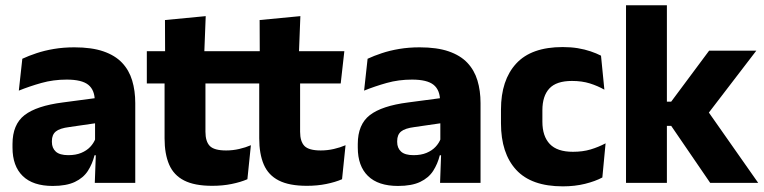

<svg xmlns="http://www.w3.org/2000/svg" viewBox="-20 -680 2840 714"><path d="M332.5 0 337 -123 333.5 -130.5V-284L332.5 -304Q332.5 -345 308.5 -364.5Q284.5 -384 228 -384Q178.5 -384 134 -371.5Q89.5 -359 50 -343L63 -461.5Q86.5 -472.5 115.8 -482.2Q145 -492 180.5 -498Q216 -504 256.5 -504Q321 -504 364.5 -489Q408 -474 434 -446.5Q460 -419 471.5 -380.8Q483 -342.5 483 -296.5V0ZM176 11.5Q102.5 11.5 64.5 -25.5Q26.5 -62.5 26.5 -131V-144.5Q26.5 -217 71.2 -251.8Q116 -286.5 213.5 -299L345.5 -316.5L354.5 -224.5L237.5 -207.5Q202 -203 187.5 -191Q173 -179 173 -155.5V-152Q173 -129.5 187.5 -116.2Q202 -103 234 -103Q262 -103 282.2 -111.5Q302.5 -120 315.5 -133.8Q328.5 -147.5 335 -164.5L356.5 -102.5H331.5Q323.5 -70.5 306.8 -44.5Q290 -18.5 258.5 -3.5Q227 11.5 176 11.5Z M769 11Q703.5 11 664.8 -8.8Q626 -28.5 609 -68Q592 -107.5 592 -165.5V-440H744V-190Q744 -154 760.2 -137.2Q776.5 -120.5 821 -120.5Q845.5 -120.5 869.5 -126Q893.5 -131.5 913 -140L900 -13.5Q874.5 -2.5 841.2 4.2Q808 11 769 11ZM526 -369.5V-489.5H908.5L895 -369.5ZM594 -478.5 593.5 -605.5 745 -620 739.5 -478.5Z M1121 11Q1055.5 11 1016.8 -8.8Q978 -28.5 961 -68Q944 -107.5 944 -165.5V-440H1096V-190Q1096 -154 1112.2 -137.2Q1128.5 -120.5 1173 -120.5Q1197.5 -120.5 1221.5 -126Q1245.5 -131.5 1265 -140L1252 -13.5Q1226.5 -2.5 1193.2 4.2Q1160 11 1121 11ZM878 -369.5V-489.5H1260.5L1247 -369.5ZM946 -478.5 945.5 -605.5 1097 -620 1091.5 -478.5Z M1616.5 0 1621 -123 1617.5 -130.5V-284L1616.5 -304Q1616.5 -345 1592.5 -364.5Q1568.5 -384 1512 -384Q1462.5 -384 1418 -371.5Q1373.5 -359 1334 -343L1347 -461.5Q1370.5 -472.5 1399.8 -482.2Q1429 -492 1464.5 -498Q1500 -504 1540.5 -504Q1605 -504 1648.5 -489Q1692 -474 1718 -446.5Q1744 -419 1755.5 -380.8Q1767 -342.5 1767 -296.5V0ZM1460 11.5Q1386.5 11.5 1348.5 -25.5Q1310.5 -62.5 1310.5 -131V-144.5Q1310.5 -217 1355.2 -251.8Q1400 -286.5 1497.5 -299L1629.5 -316.5L1638.5 -224.5L1521.5 -207.5Q1486 -203 1471.5 -191Q1457 -179 1457 -155.5V-152Q1457 -129.5 1471.5 -116.2Q1486 -103 1518 -103Q1546 -103 1566.2 -111.5Q1586.5 -120 1599.5 -133.8Q1612.5 -147.5 1619 -164.5L1640.5 -102.5H1615.5Q1607.5 -70.5 1590.8 -44.5Q1574 -18.5 1542.5 -3.5Q1511 11.5 1460 11.5Z M2073 13Q1956 13 1899.5 -48.5Q1843 -110 1843 -221.5V-272.5Q1843 -382 1899.5 -443.5Q1956 -505 2072.5 -505Q2102.5 -505 2128.5 -500.8Q2154.5 -496.5 2176.5 -489Q2198.5 -481.5 2215 -473L2227.5 -346.5Q2203 -360.5 2173.5 -369.8Q2144 -379 2107 -379Q2049 -379 2023 -351Q1997 -323 1997 -270V-227.5Q1997 -173.5 2024.5 -144.5Q2052 -115.5 2110.5 -115.5Q2147 -115.5 2176.2 -124.2Q2205.5 -133 2232 -147L2220 -20Q2194 -6 2156 3.5Q2118 13 2073 13Z M2621 0 2476 -212H2436V-302H2476L2617 -491.5H2792.5L2605.5 -247.5V-276.5L2799.5 0ZM2308 0V-660.5H2460V0Z"/></svg>

Font: Anek Bangla
Style: Bold
Weight: 700
Designer: Sulekha Rajkumar (Bangla), Yesha Goshar (Latin)
Foundry: Ek Type
Version: Version 1.003